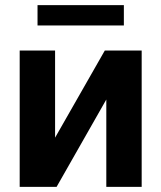

<svg xmlns="http://www.w3.org/2000/svg" viewBox="-20 -727 628 747"><path d="M387.7 -530.3H531.2V0H393.6V-339.8L200.2 0H56.6V-530.3H194.3V-191.4ZM461.9 -627.9H126V-707H461.9Z"/></svg>

Font: Pretendard
Style: Bold
Weight: 700
Designer: Base glyphs from Inter by Rasmus Andersson; Hangeul glyphs from Noto Sans CJK(Source Han Sans) by Jang Soo-young and Kan
Foundry: Kil Hyung-jin
Version: Version 1.309